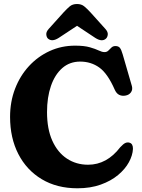

<svg xmlns="http://www.w3.org/2000/svg" viewBox="-20 -948 726 982"><path d="M660 -186.5Q658.5 -153.5 639.2 -118.2Q620 -83 583.8 -52.8Q547.5 -22.5 495.2 -3.8Q443 15 376 15Q271 15 193.5 -31.5Q116 -78 73.8 -160.2Q31.5 -242.5 31.5 -350Q31.5 -427.5 57 -494Q82.5 -560.5 128.2 -610Q174 -659.5 234.2 -687Q294.5 -714.5 364 -714.5Q411 -714.5 439.5 -706.2Q468 -698 485 -689.8Q502 -681.5 514.5 -681.5Q526.5 -681.5 534.2 -689.2Q542 -697 550 -704.8Q558 -712.5 570.5 -712.5Q585.5 -712.5 593 -703.5Q600.5 -694.5 607.5 -670L654.5 -508Q659.5 -489.5 649.8 -475.8Q640 -462 621 -459Q604 -456 589.8 -462.8Q575.5 -469.5 566.5 -490Q530.5 -572 488 -602.5Q445.5 -633 390 -633Q336.5 -633 298.5 -599.8Q260.5 -566.5 240.5 -508.2Q220.5 -450 220.5 -374.5Q220.5 -288.5 247.5 -228.5Q274.5 -168.5 322 -137Q369.5 -105.5 430.5 -105.5Q526.5 -105.5 595 -195Q611 -212.5 621.8 -217Q632.5 -221.5 643 -218Q660.5 -212.5 660 -186.5ZM280 -754Q246 -732.5 225.5 -750.5Q218 -757.5 216.8 -771.2Q215.5 -785 229 -800L305.5 -885Q323 -904 337.2 -915.8Q351.5 -927.5 374 -927.5Q396 -927.5 410.5 -915.8Q425 -904 442.5 -885L519 -800Q532.5 -785 531.2 -771.5Q530 -758 522 -750.5Q502 -732 467.5 -754L374 -816Z"/></svg>

Font: Fraunces 72pt SuperSoft
Style: Bold
Weight: 700
Version: Version 1.000;[0bf87f6ff]